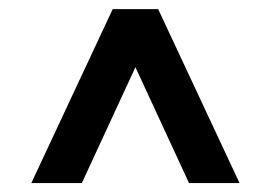

<svg xmlns="http://www.w3.org/2000/svg" viewBox="-20 -718 592 420"><path d="M248.5 -631H304L159 -317.5H48.5L226.5 -698H326L504 -317.5H393.5Z"/></svg>

Font: Newsreader 9pt
Style: Bold
Weight: 700
Designer: Hugues Gentile
Foundry: Production Type
Version: Version 1.003